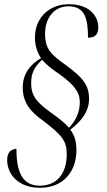

<svg xmlns="http://www.w3.org/2000/svg" viewBox="-20 -777 506 912"><path d="M170 115C279 115 343 40 343 -64C343 -108 332 -137 314 -161C371 -205 403 -251 403 -307C403 -373 373 -409 294 -467C224 -517 194 -542 194 -617C194 -690 236 -747 305 -747C381 -747 398 -693 398 -598C429 -598 447 -611 447 -646C447 -700 406 -757 307 -757C215 -757 146 -694 146 -599C146 -556 159 -525 175 -501C126 -472 88 -429 88 -361C88 -290 124 -246 188 -201C276 -134 297 -106 297 -45C297 49 249 105 169 105C86 105 58 40 58 -70C38 -69 14 -59 14 -17C14 47 63 115 170 115ZM308 -170C288 -193 259 -216 222 -242C153 -292 128 -322 128 -382C128 -433 146 -462 180 -493C203 -467 227 -448 265 -423C345 -364 359 -332 359 -290C359 -245 341 -206 308 -170Z"/></svg>

Font: Noto Serif Display Condensed Light
Style: Italic
Weight: 300
Width: 3
Italic angle: -12°
Designer: Monotype Design Team
Foundry: Monotype Imaging Inc.
Version: Version 2.009